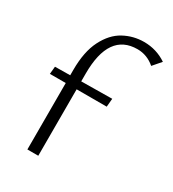

<svg xmlns="http://www.w3.org/2000/svg" viewBox="-174 -806 810 901"><g transform="rotate(30 231.0 -355.5)"><path d="M176 -445V-403L343 -405L339 -360H176V0H117V-360H31L35 -401L117 -402V-431Q117 -530 149 -593Q181 -656 231.5 -683.5Q282 -711 340 -711Q407 -711 462 -674L424 -630Q382 -666 330 -666Q176 -666 176 -445Z"/></g></svg>

Font: Ysabeau Semilight
Style: Regular
Weight: 300
Designer: Christian Thalmann (Catharsis Fonts)
Version: Version 0.003